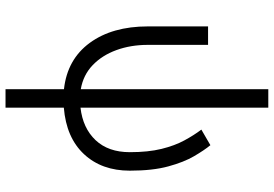

<svg xmlns="http://www.w3.org/2000/svg" viewBox="-166 -596 978 685"><g transform="rotate(90 322.5 -254.0)"><path d="M298.8 214.8V6.3Q192.4 -5.4 133.5 -85.7Q74.7 -166 74.7 -293V-507.8H140.6V-293Q140.6 -231.9 159.2 -180.9Q177.7 -129.9 212.9 -96.2Q248 -62.5 298.8 -53.7V-722.7H364.7V-52.7Q437.5 -61 480.5 -106.4Q523.4 -151.9 523.4 -228.5Q523.4 -294.4 511.7 -341.8Q500 -389.2 481.4 -423.3Q462.9 -457.5 442.9 -483.9L498.5 -516.1Q516.6 -494.1 537.8 -457.8Q559.1 -421.4 574.2 -365.7Q589.4 -310.1 589.4 -228.5Q589.4 -128.4 530.5 -65.2Q471.7 -2 364.7 6.8V214.8Z"/></g></svg>

Font: Giphurs Light
Style: Regular
Weight: 300
Version: Version 0.920; ttfautohint (v1.8.4.7-5d5b)